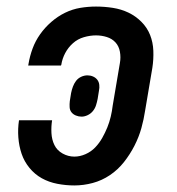

<svg xmlns="http://www.w3.org/2000/svg" viewBox="-20 -558 540 586"><path d="M207 8Q181 8 155 3Q129 -2 107.5 -14Q86 -26 70 -45.5Q54 -65 46 -88.5Q38 -112 36 -138.5Q34 -165 38 -191H139Q136 -172 137 -152Q138 -132 146 -115.5Q154 -99 171 -89.5Q188 -80 207 -80Q224 -80 241 -87.5Q258 -95 270.5 -108Q283 -121 292 -137Q301 -153 307.5 -169Q314 -185 318 -202Q322 -219 324 -236L346 -366Q349 -383 346 -400Q343 -417 332.5 -428.5Q322 -440 306 -445Q290 -450 273 -450Q255 -450 236 -444.5Q217 -439 202.5 -426Q188 -413 179 -396Q170 -379 167 -360Q167 -360 166.5 -359Q166 -358 166 -358H66Q66 -359 66.5 -360Q67 -361 67 -363Q71 -387 79.5 -410Q88 -433 102.5 -453.5Q117 -474 136.5 -491Q156 -508 178.5 -519Q201 -530 225 -534Q249 -538 273 -538Q299 -538 324.5 -534Q350 -530 372 -519.5Q394 -509 411.5 -491.5Q429 -474 438 -451.5Q447 -429 448 -403Q449 -377 445 -351L423 -221Q419 -194 411.5 -167Q404 -140 390.5 -113.5Q377 -87 358.5 -63.5Q340 -40 315.5 -23.5Q291 -7 263 0.5Q235 8 207 8ZM229 -202Q220 -202 211.5 -205.5Q203 -209 198 -215.5Q193 -222 192.5 -231Q192 -240 193 -249L197 -274Q199 -284 202.5 -293.5Q206 -303 212 -311Q218 -319 227.5 -323.5Q237 -328 247 -328Q256 -328 264 -324.5Q272 -321 277 -314.5Q282 -308 283 -299Q284 -290 282 -281L278 -256Q276 -246 273 -236.5Q270 -227 263.5 -219Q257 -211 247.5 -206.5Q238 -202 229 -202Z"/></svg>

Font: Iosevka Slab Semibold Oblique
Style: Regular
Weight: 600
Italic angle: -9°
Monospace: yes
Designer: Belleve Invis
Foundry: Belleve Invis
Version: Version 11.1.1; ttfautohint (v1.8.3)